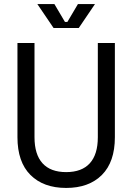

<svg xmlns="http://www.w3.org/2000/svg" viewBox="-20 -912 652 946"><path d="M150 -700V-236Q150 -151 189.5 -107.5Q229 -64 306 -64Q383 -64 422.5 -107.5Q462 -151 462 -236V-700H546V-236Q546 -114 482 -50Q418 14 306 14Q194 14 130 -50Q66 -114 66 -236V-700ZM448 -892 368 -774H244L164 -892H248L300 -804H312L364 -892Z"/></svg>

Font: Space Mono
Style: Regular
Weight: 400
Monospace: yes
Designer: Colophon Foundry / Benjamin Critton
Foundry: Colophon Foundry
Version: Version 1.000;PS 1.003;hotconv 1.0.81;makeotf.lib2.5.63406